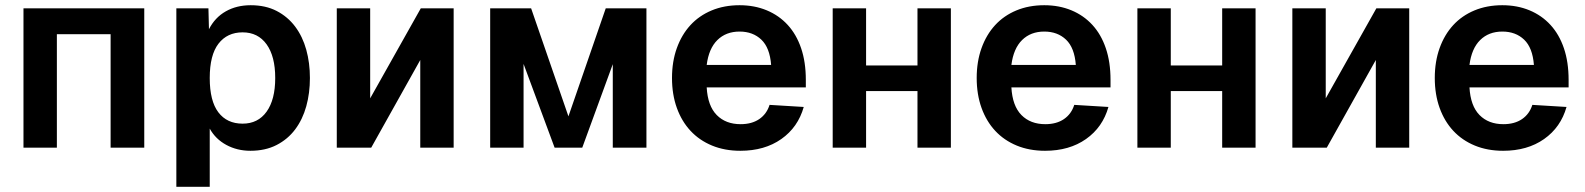

<svg xmlns="http://www.w3.org/2000/svg" viewBox="-20 -566 6074 736"><path d="M70 0V-534H533V0H404V-435H198V0Z M656 150V-534H779L781 -454Q804 -499 845.5 -522.5Q887 -546 941 -546Q998 -546 1040.5 -524Q1083 -502 1111.5 -464Q1140 -426 1154 -375.5Q1168 -325 1168 -267Q1168 -209 1154 -158.5Q1140 -108 1111.5 -70Q1083 -32 1040 -10Q997 12 940 12Q889 12 847.5 -10.5Q806 -33 784 -73V150ZM910 -92Q969 -92 1002 -138Q1035 -184 1035 -267Q1035 -350 1002 -396Q969 -442 910 -442Q851 -442 817.5 -398.5Q784 -355 784 -267Q784 -179 817 -135.5Q850 -92 910 -92Z M1271 0V-534H1399V-189L1593 -534H1719V0H1591V-336L1403 0Z M1859 0V-534H2016L2159 -120L2302 -534H2458V0H2329V-320L2212 0H2106L1987 -321V0Z M2818 12Q2758 12 2709.5 -8Q2661 -28 2627 -64.5Q2593 -101 2574.5 -152.5Q2556 -204 2556 -267Q2556 -330 2574.5 -381.5Q2593 -433 2626.5 -469.5Q2660 -506 2708 -526Q2756 -546 2815 -546Q2872 -546 2919 -526.5Q2966 -507 2999.5 -470.5Q3033 -434 3051 -381Q3069 -328 3069 -260V-231H2689Q2693 -160 2727.5 -125Q2762 -90 2819 -90Q2862 -90 2890.5 -109.5Q2919 -129 2930 -164L3061 -156Q3039 -78 2975 -33Q2911 12 2818 12ZM2936 -317Q2931 -383 2898.5 -414Q2866 -445 2815 -445Q2763 -445 2730 -412.5Q2697 -380 2689 -317Z M3172 0V-534H3300V-315H3497V-534H3625V0H3497V-217H3300V0Z M3986 12Q3926 12 3877.5 -8Q3829 -28 3795 -64.5Q3761 -101 3742.5 -152.5Q3724 -204 3724 -267Q3724 -330 3742.5 -381.5Q3761 -433 3794.5 -469.5Q3828 -506 3876 -526Q3924 -546 3983 -546Q4040 -546 4087 -526.5Q4134 -507 4167.5 -470.5Q4201 -434 4219 -381Q4237 -328 4237 -260V-231H3857Q3861 -160 3895.5 -125Q3930 -90 3987 -90Q4030 -90 4058.5 -109.5Q4087 -129 4098 -164L4229 -156Q4207 -78 4143 -33Q4079 12 3986 12ZM4104 -317Q4099 -383 4066.5 -414Q4034 -445 3983 -445Q3931 -445 3898 -412.5Q3865 -380 3857 -317Z M4340 0V-534H4468V-315H4665V-534H4793V0H4665V-217H4468V0Z M4934 0V-534H5062V-189L5256 -534H5382V0H5254V-336L5066 0Z M5742 12Q5682 12 5633.5 -8Q5585 -28 5551 -64.5Q5517 -101 5498.5 -152.5Q5480 -204 5480 -267Q5480 -330 5498.5 -381.5Q5517 -433 5550.5 -469.5Q5584 -506 5632 -526Q5680 -546 5739 -546Q5796 -546 5843 -526.5Q5890 -507 5923.5 -470.5Q5957 -434 5975 -381Q5993 -328 5993 -260V-231H5613Q5617 -160 5651.5 -125Q5686 -90 5743 -90Q5786 -90 5814.5 -109.5Q5843 -129 5854 -164L5985 -156Q5963 -78 5899 -33Q5835 12 5742 12ZM5860 -317Q5855 -383 5822.5 -414Q5790 -445 5739 -445Q5687 -445 5654 -412.5Q5621 -380 5613 -317Z"/></svg>

Font: Geist SemBd
Style: Regular
Weight: 400
Designer: Basement.studio, Andrés Briganti, Mateo Zaragoza
Foundry: Basement.studio, Vercel, Andrés Briganti, Guido Ferreyra, Mateo Zaragoza
Version: Version 1.401